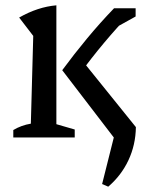

<svg xmlns="http://www.w3.org/2000/svg" viewBox="-20 -517 550 722"><path d="M420 -48 491 -39Q490 28 463 85.5Q436 143 387 185L364 175ZM391 -400 439 -486H490V-455ZM30 0V-28Q45 -37 61.5 -43Q78 -49 96 -52L105 -382L52 -451Q87 -471 122 -482.5Q157 -494 192 -497V-50L261 -30V0ZM277 -235 279 -302 491 -39 424 21 214 -253Q259 -314 307.5 -372.5Q356 -431 409 -486H473V-469Q420 -414 371 -355.5Q322 -297 277 -235Z"/></svg>

Font: Piazzolla 24pt Medium
Style: Regular
Weight: 500
Designer: Juan Pablo del Peral
Foundry: Huerta Tipografica
Version: Version 2.005